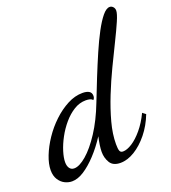

<svg xmlns="http://www.w3.org/2000/svg" viewBox="-152 -822 850 953"><g transform="rotate(-20 272.5 -345.0)"><path d="M66 30Q47 30 28.5 21Q10 12 -3 -8Q-16 -28 -16 -58Q-16 -91 0 -132Q16 -173 43.5 -214Q71 -255 107 -289Q143 -323 183 -344Q223 -365 263 -365Q285 -365 297.5 -357.5Q310 -350 310 -333Q310 -328 308.5 -323Q307 -318 302 -313Q297 -320 287.5 -322.5Q278 -325 266 -325Q233 -325 203 -306.5Q173 -288 147.5 -258Q122 -228 103.5 -193.5Q85 -159 75 -126.5Q65 -94 65 -71Q65 -51 73.5 -39Q82 -27 98 -27Q125 -27 163 -59.5Q201 -92 240.5 -152.5Q280 -213 312 -296Q334 -353 358 -412.5Q382 -472 406 -527.5Q430 -583 453 -626Q476 -669 497 -694.5Q518 -720 536 -720Q546 -720 553.5 -712Q561 -704 561 -692Q561 -676 544.5 -638Q528 -600 502 -547.5Q476 -495 446.5 -433.5Q417 -372 391.5 -308Q366 -244 349.5 -183Q333 -122 333 -69Q333 -44 337 -33.5Q341 -23 354 -23Q375 -23 402.5 -40.5Q430 -58 458 -91.5Q486 -125 508 -171L525 -158Q504 -104 470.5 -62.5Q437 -21 398.5 2.5Q360 26 323 26Q284 26 268.5 0.5Q253 -25 253 -57Q253 -73 256 -93.5Q259 -114 264 -136Q233 -88 198 -50.5Q163 -13 129.5 8.5Q96 30 66 30Z"/></g></svg>

Font: Dancing Script SemiBold
Style: Regular
Weight: 600
Designer: Pablo Impallari
Foundry: Pablo Impallari
Version: Version 2.001